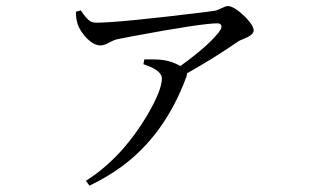

<svg xmlns="http://www.w3.org/2000/svg" viewBox="-20 -541 1040 619"><path d="M224.6 -502.9 240.2 -507.8Q261.7 -475.6 274.4 -470.7Q282.2 -467.8 289.1 -467.8Q363.3 -467.8 640.6 -502Q661.1 -504.9 669.9 -505.9Q678.7 -506.8 701.2 -517.6Q708 -521.5 713.9 -521.5Q735.4 -521.5 772.5 -484.4Q796.9 -459 797.9 -443.4Q797.9 -428.7 768.6 -417Q751 -410.2 746.1 -406.2Q669.9 -353.5 583 -304.7Q583 -298.8 580.1 -291Q510.7 -105.5 372.1 -3.9Q325.2 30.3 268.6 57.6L256.8 42Q371.1 -30.3 453.1 -167Q501 -248 502 -287.1Q502 -312.5 453.1 -330.1Q448.2 -332 442.4 -334L445.3 -349.6Q488.3 -349.6 495.1 -348.6Q531.2 -345.7 561.5 -328.1Q664.1 -402.3 692.4 -447.3Q698.2 -464.8 681.6 -465.8Q629.9 -465.8 405.3 -423.8Q376 -418 356.4 -414.1Q346.7 -412.1 321.3 -398.4Q311.5 -394.5 303.7 -394.5Q278.3 -394.5 250 -428.7Q239.3 -442.4 234.4 -453.1Q224.6 -473.6 224.6 -502.9Z"/></svg>

Font: GenYoMin JP Regular
Style: Regular
Weight: 400
Version: Version 1.001;PS 1;hotconv 16.6.51;makeotf.lib2.5.65220 DEVE